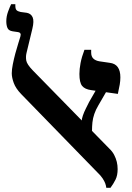

<svg xmlns="http://www.w3.org/2000/svg" viewBox="-20 -884 626 914"><path d="M486 10Q485 0 481 -11Q477 -22 468 -35.5Q459 -49 442 -65L81 -436Q55 -463 45.5 -489Q36 -515 36 -535Q36 -553 41 -578Q46 -603 53 -629.5Q60 -656 67 -677.5Q74 -699 77 -710Q80 -720 77 -725Q74 -730 67 -731L40 -735Q21 -738 15.5 -751Q10 -764 10 -783Q10 -806 18.5 -829Q27 -852 33 -864H53V-857Q53 -842 58.5 -836Q64 -830 78 -827L108 -823Q128 -819 135.5 -801.5Q143 -784 134 -747L106 -631Q102 -614 105 -596Q108 -578 136 -549L500 -177Q515 -163 523.5 -146.5Q532 -130 536 -113.5Q540 -97 540 -79Q540 -49 530 -29Q520 -9 506 10ZM418 -261 369 -307Q369 -318 374.5 -334Q380 -350 388.5 -367Q397 -384 404 -398L454 -485L499 -470L448 -382Q436 -362 429 -341.5Q422 -321 420 -301.5Q418 -282 418 -261ZM541 -437 414 -455Q384 -459 371 -475Q358 -491 358 -532Q358 -555 363.5 -584Q369 -613 382 -647H414V-634Q414 -615 424.5 -605Q435 -595 454 -592L502 -585Q528 -582 540.5 -564.5Q553 -547 553 -516Q553 -499 550 -481.5Q547 -464 541 -437Z"/></svg>

Font: Noto Serif Hebrew SemiBold
Style: Regular
Weight: 600
Version: Version 2.003